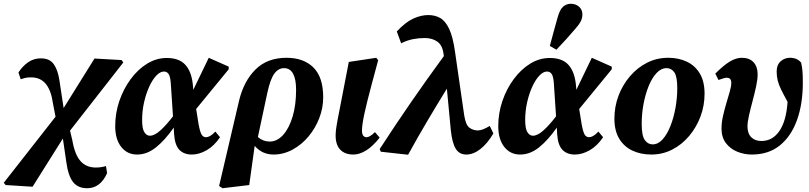

<svg xmlns="http://www.w3.org/2000/svg" viewBox="-57 -806 4300 1020"><path d="M-27 177 -37 165 238 -186 224 -258Q215 -325 186.5 -360Q158 -395 108 -395Q89 -395 76.5 -392Q64 -389 53 -385L41 -421Q64 -456 93.5 -476Q123 -496 160 -496Q207 -496 229 -464.5Q251 -433 259 -377L281 -232L445 -495L589 -487L598 -474L315 -112L327 -62Q340 15 370.5 49.5Q401 84 452 84Q482 84 506 76L512 114Q476 194 406 194Q357 194 331 161Q305 128 295 53L277 -70L116 186Z M698 -168Q698 -122 710 -103.5Q722 -85 739 -85Q764 -85 795.5 -113.5Q827 -142 862 -188L850 -368Q847 -402 838 -414Q829 -426 814 -426Q794 -426 773.5 -404.5Q753 -383 736 -346Q719 -309 708.5 -263Q698 -217 698 -168ZM671 15Q619 15 587 -25.5Q555 -66 555 -136Q555 -205 577 -269.5Q599 -334 637.5 -386Q676 -438 725 -468Q774 -498 829 -498Q893 -498 926 -463.5Q959 -429 967 -361L970 -329L1052 -499L1158 -452V-438L985 -227L998 -146Q1006 -103 1014.5 -90Q1023 -77 1038 -77Q1047 -77 1059 -83.5Q1071 -90 1087 -107L1112 -77Q1081 -31 1041 -8Q1001 15 962 15Q920 15 896 -10Q872 -35 868 -92L866 -128Q819 -61 771.5 -23Q724 15 671 15Z M1363 -312 1313 -78Q1340 -54 1376 -54Q1415 -54 1446.5 -88.5Q1478 -123 1497 -185Q1516 -247 1516 -329Q1516 -385 1500 -414.5Q1484 -444 1452 -444Q1422 -444 1400.5 -415Q1379 -386 1363 -312ZM1125 194 1107 182 1213 -271Q1238 -375 1300.5 -437Q1363 -499 1465 -499Q1556 -499 1608 -447.5Q1660 -396 1660 -289Q1660 -232 1639 -178Q1618 -124 1581.5 -80.5Q1545 -37 1497 -11Q1449 15 1396 15Q1336 15 1296 -31L1267 177Z M1821 15Q1775 15 1750.5 -11Q1726 -37 1726 -86Q1726 -99 1728 -116.5Q1730 -134 1736.5 -169.5Q1743 -205 1756 -270L1796 -477L1942 -499L1952 -486L1920 -367Q1893 -267 1879.5 -205Q1866 -143 1866 -112Q1866 -77 1891 -77Q1907 -77 1935 -104L1960 -75Q1924 -29 1888.5 -7Q1853 15 1821 15Z M2420 15Q2383 15 2364 -16Q2345 -47 2338 -114L2317 -335Q2264 -249 2212.5 -162Q2161 -75 2111 16L1966 0L1960 -14Q2043 -142 2128 -265Q2213 -388 2301 -508L2300 -514Q2295 -564 2267.5 -584Q2240 -604 2199 -604Q2168 -604 2137 -598Q2106 -592 2074 -576L2051 -639Q2098 -689 2139 -707.5Q2180 -726 2218 -726Q2254 -726 2281.5 -710.5Q2309 -695 2329 -653Q2349 -611 2360 -533L2409 -194Q2417 -142 2437 -127.5Q2457 -113 2482 -113Q2505 -113 2545 -137L2564 -97Q2533 -44 2495.5 -14.5Q2458 15 2420 15Z M2733 -168Q2733 -122 2745 -103.5Q2757 -85 2774 -85Q2799 -85 2830.5 -113.5Q2862 -142 2897 -188L2885 -368Q2882 -402 2873 -414Q2864 -426 2849 -426Q2829 -426 2808.5 -404.5Q2788 -383 2771 -346Q2754 -309 2743.5 -263Q2733 -217 2733 -168ZM2706 15Q2654 15 2622 -25.5Q2590 -66 2590 -136Q2590 -205 2612 -269.5Q2634 -334 2672.5 -386Q2711 -438 2760 -468Q2809 -498 2864 -498Q2928 -498 2961 -463.5Q2994 -429 3002 -361L3005 -329L3087 -499L3193 -452V-438L3020 -227L3033 -146Q3041 -103 3049.5 -90Q3058 -77 3073 -77Q3082 -77 3094 -83.5Q3106 -90 3122 -107L3147 -77Q3116 -31 3076 -8Q3036 15 2997 15Q2955 15 2931 -10Q2907 -35 2903 -92L2901 -128Q2854 -61 2806.5 -23Q2759 15 2706 15ZM2864 -562Q2874 -599 2884.5 -638.5Q2895 -678 2905 -712Q2917 -756 2935 -771Q2953 -786 2975 -786Q3001 -786 3019 -770.5Q3037 -755 3037 -729Q3037 -709 3027 -690.5Q3017 -672 2996 -649Q2973 -622 2949 -595.5Q2925 -569 2899 -542Z M3403 15Q3348 15 3303.5 -5.5Q3259 -26 3233 -68.5Q3207 -111 3207 -176Q3207 -239 3228.5 -296.5Q3250 -354 3289 -400Q3328 -446 3380 -472.5Q3432 -499 3493 -499Q3548 -499 3591.5 -478.5Q3635 -458 3660.5 -416Q3686 -374 3686 -308Q3686 -245 3664.5 -187.5Q3643 -130 3604.5 -84Q3566 -38 3514.5 -11.5Q3463 15 3403 15ZM3410 -39Q3439 -39 3463 -65.5Q3487 -92 3504.5 -136Q3522 -180 3531.5 -233Q3541 -286 3541 -338Q3541 -399 3525.5 -421.5Q3510 -444 3484 -444Q3455 -444 3430.5 -417.5Q3406 -391 3388.5 -347.5Q3371 -304 3361.5 -252Q3352 -200 3352 -149Q3352 -85 3368.5 -62Q3385 -39 3410 -39Z M3937 15Q3898 15 3861 0.5Q3824 -14 3800 -45Q3776 -76 3776 -123Q3776 -155 3784 -190Q3792 -225 3802 -258.5Q3812 -292 3820 -320Q3828 -348 3828 -366Q3828 -393 3804 -393Q3797 -393 3785 -389.5Q3773 -386 3760 -381L3743 -415Q3787 -459 3820 -479Q3853 -499 3884 -499Q3924 -499 3946 -475.5Q3968 -452 3968 -411Q3968 -385 3960 -347.5Q3952 -310 3941 -269Q3930 -228 3922 -192.5Q3914 -157 3914 -135Q3914 -97 3934 -77Q3954 -57 3988 -57Q4047 -57 4083.5 -110Q4120 -163 4127 -265Q4106 -303 4093 -329.5Q4080 -356 4074.5 -378.5Q4069 -401 4069 -426Q4069 -462 4091.5 -481.5Q4114 -501 4147 -499Q4163 -498 4177 -491Q4191 -484 4199 -473Q4204 -451 4206 -429.5Q4208 -408 4208 -367Q4208 -254 4177 -168Q4146 -82 4086 -33.5Q4026 15 3937 15Z"/></svg>

Font: Source Serif Pro
Style: Bold Italic
Weight: 700
Italic angle: -12°
Designer: Frank Grießhammer
Foundry: Adobe Systems Incorporated
Version: Version 3.001;hotconv 1.0.111;makeotfexe 2.5.65597